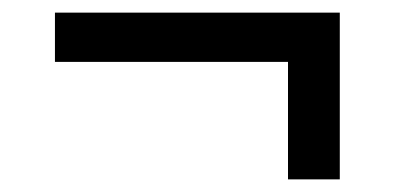

<svg xmlns="http://www.w3.org/2000/svg" viewBox="-20 -364 640 304"><path d="M436 -266H67V-344H518V-80H436Z"/></svg>

Font: IBM Plex Serif SmBld
Style: Regular
Weight: 600
Designer: Mike Abbink, Paul van der Laan, Pieter van Rosmalen
Foundry: Bold Monday
Version: Version 3.001